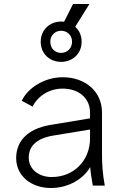

<svg xmlns="http://www.w3.org/2000/svg" viewBox="-20 -930 613 962"><path d="M235 12C325 12 399 -35 432 -93C433 -73 437 -46 445 0H505C494 -61 491 -104 491 -165V-367C491 -470 409 -543 294 -543C202 -543 119 -489 89 -425L143 -396C171 -450 227 -486 294 -486C375 -486 431 -438 431 -367V-337L232 -304C109 -283 61 -215 61 -138C61 -49 136 12 235 12ZM124 -140C124 -193 157 -236 248 -251L431 -281V-235C431 -130 354 -43 239 -43C173 -43 124 -83 124 -140ZM184 -721C184 -659 231 -620 286 -620C342 -620 389 -659 389 -721C389 -752 377 -778 357 -796L428 -910H346L301 -821C296 -822 291 -822 286 -822C231 -822 184 -782 184 -721ZM232 -721C232 -754 257 -776 286 -776C316 -776 341 -754 341 -721C341 -687 316 -665 286 -665C256 -665 232 -687 232 -721Z"/></svg>

Font: Mluvka Light
Style: Regular
Weight: 300
Designer: Modified by Jiří Krblich, Original typeface by Gumpita Rahayu
Foundry: Gumpita Rahayu & Jiří Krblich
Version: Version 2.000;Glyphs 3.1.1 (3134)